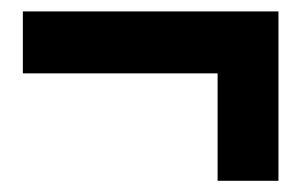

<svg xmlns="http://www.w3.org/2000/svg" viewBox="-20 -438 528 336"><path d="M360.8 -121.6V-309.6H20V-418H467.3V-121.6Z"/></svg>

Font: Comme ExtraBold
Style: Regular
Weight: 800
Version: Version 1.000;gftools[0.9.27]